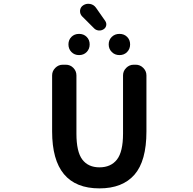

<svg xmlns="http://www.w3.org/2000/svg" viewBox="-20 -1119 1040 1034"><path d="M515.6 -104.5Q260.7 -104.5 260.7 -411.1V-712.9Q260.7 -736.3 277.8 -753.4Q294.9 -770.5 318.4 -770.5H334Q358.4 -770.5 375 -753.4Q391.6 -736.3 391.6 -712.9V-399.4Q391.6 -301.8 423.3 -259.8Q455.1 -217.8 515.6 -217.8Q577.1 -217.8 609.9 -259.8Q642.6 -301.8 642.6 -399.4V-712.9Q642.6 -736.3 659.7 -753.4Q676.8 -770.5 700.2 -770.5H710.9Q734.4 -770.5 751.5 -753.4Q768.6 -736.3 768.6 -712.9V-411.1Q768.6 -252 704.1 -178.2Q639.6 -104.5 515.6 -104.5ZM546.9 -1005.9Q554.7 -994.1 551.8 -981Q548.8 -967.8 537.1 -960.9Q524.4 -953.1 509.8 -955.1Q495.1 -957 485.4 -967.8L421.9 -1031.2Q411.1 -1043 411.1 -1057.6Q411.1 -1060.5 411.1 -1062.5Q413.1 -1081.1 428.7 -1090.8Q441.4 -1098.6 455.1 -1098.6Q460 -1098.6 465.8 -1097.7Q485.4 -1093.8 497.1 -1077.1ZM446.8 -838.9Q430.7 -822.3 405.8 -822.3Q380.9 -822.3 364.7 -838.9Q348.6 -855.5 348.6 -879.9Q348.6 -904.3 364.7 -920.4Q380.9 -936.5 405.8 -936.5Q430.7 -936.5 446.8 -920.4Q462.9 -904.3 462.9 -879.9Q462.9 -855.5 446.8 -838.9ZM664.6 -838.9Q648.4 -822.3 623.5 -822.3Q598.6 -822.3 582 -838.9Q565.4 -855.5 565.4 -879.9Q565.4 -904.3 582 -920.4Q598.6 -936.5 623.5 -936.5Q648.4 -936.5 664.6 -920.4Q680.7 -904.3 680.7 -879.9Q680.7 -855.5 664.6 -838.9Z"/></svg>

Font: Gen Jyuu Gothic Monospace Bold
Style: Bold
Weight: 700
Designer: [Source Han Sans]
Ryoko NISHIZUKA  (kana & ideographs); Paul D. Hunt (Latin, Greek & Cyrillic); Wenlong ZHANG  (bopomofo
Version: Version 1.002.20150607